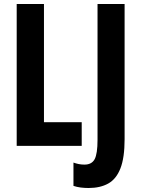

<svg xmlns="http://www.w3.org/2000/svg" viewBox="-20 -734 710 966"><path d="M64 0V-713.9H201.2V-119.1H391.1V0ZM425.8 211.9Q405.8 211.9 386.2 209.5Q366.7 207 349.6 201.2V84Q361.8 88.4 375.5 91.3Q389.2 94.2 404.8 94.2Q441.4 94.2 456.1 67.1Q470.7 40 470.7 -30.8V-713.9H606.9V-33.2Q606.9 59.6 585.9 113.3Q564.9 167 524.4 189.5Q483.9 211.9 425.8 211.9Z"/></svg>

Font: Open Sans Condensed
Style: Bold
Weight: 700
Width: 3
Designer: Monotype Design Team
Foundry: Monotype Imaging Inc.
Version: Version 3.003; ttfautohint (v1.8.4)